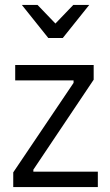

<svg xmlns="http://www.w3.org/2000/svg" viewBox="-20 -763 448 783"><path d="M379 0H34V-60L280 -425V-435H42V-498H362V-438L116 -71V-63H379ZM133 -743 206 -667 279 -743H344L236 -608H177L69 -743Z"/></svg>

Font: Marvel
Style: Bold
Weight: 700
Designer: Carolina Trebol
Foundry: Carolina Trebol
Version: Version 1.001